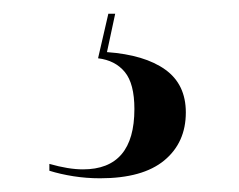

<svg xmlns="http://www.w3.org/2000/svg" viewBox="-20 -24 348 280"><path d="M126 236Q106 236 87 233Q68 230 52 225V215Q80 223 101 223Q176 223 176 135Q176 98 162 81Q148 64 123 61L138 -4H148L136 52Q191 56 221 77.5Q251 99 251 140Q251 184 219.5 210Q188 236 126 236Z"/></svg>

Font: Noto Serif Display SemiCondensed Medium
Style: Regular
Weight: 500
Width: 4
Designer: Monotype Design Team
Foundry: Monotype Imaging Inc.
Version: Version 2.009